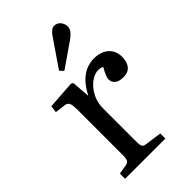

<svg xmlns="http://www.w3.org/2000/svg" viewBox="-232 -855 937 937"><g transform="rotate(-45 236.0 -386.5)"><path d="M51 0V-36L99 -44Q115 -47 120 -56.5Q125 -66 125 -92V-401Q125 -436 119 -448.5Q113 -461 91 -463L42 -469L47 -505L193 -515L203 -509L210 -416H212Q267 -523 359 -523Q406 -523 434 -498Q462 -473 462 -431Q462 -396 445.5 -376Q429 -356 396 -356Q367 -356 352 -368Q337 -380 337 -399Q337 -412 343.5 -426.5Q350 -441 362 -462Q338 -473 313 -465Q288 -457 266.5 -436Q245 -415 231.5 -385Q218 -355 218 -319V-90Q218 -66 222.5 -57.5Q227 -49 243 -47L329 -35V0ZM214 -582 196 -601 294 -744Q314 -773 333 -773Q355 -773 367 -757.5Q379 -742 379 -724Q379 -708 369 -695.5Q359 -683 344 -672Z"/></g></svg>

Font: Literata 36pt
Style: Regular
Weight: 400
Designer: Latin by Veronika Burian and Jose Scaglione. Greek by Irene Vlachou. Cyrillic by Vera Evstafieva.
Foundry: TypeTogether
Version: Version 3.002